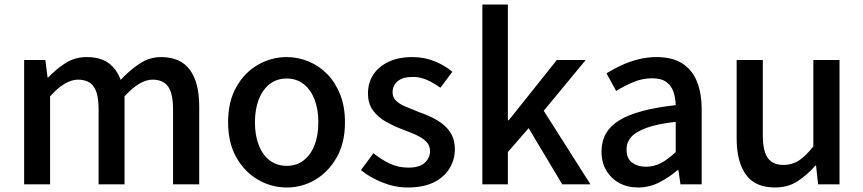

<svg xmlns="http://www.w3.org/2000/svg" viewBox="-20 -817 3826 851"><path d="M87 0V-551H181L191 -473H193Q229 -511 270.5 -537.5Q312 -564 364 -564Q425 -564 461 -537.5Q497 -511 515 -463Q556 -507 599.5 -535.5Q643 -564 694 -564Q780 -564 821.5 -507.5Q863 -451 863 -346V0H747V-332Q747 -403 725 -433.5Q703 -464 656 -464Q628 -464 597.5 -446Q567 -428 532 -390V0H417V-332Q417 -403 395 -433.5Q373 -464 325 -464Q298 -464 267 -446Q236 -428 202 -390V0Z M1251 14Q1183 14 1123.5 -20.5Q1064 -55 1027.5 -119.5Q991 -184 991 -275Q991 -367 1027.5 -431.5Q1064 -496 1123.5 -530Q1183 -564 1251 -564Q1301 -564 1348 -544.5Q1395 -525 1431 -488Q1467 -451 1488 -397.5Q1509 -344 1509 -275Q1509 -184 1472.5 -119.5Q1436 -55 1377.5 -20.5Q1319 14 1251 14ZM1251 -82Q1294 -82 1325.5 -106Q1357 -130 1374 -173.5Q1391 -217 1391 -275Q1391 -333 1374 -376.5Q1357 -420 1325.5 -444.5Q1294 -469 1251 -469Q1207 -469 1175.5 -444.5Q1144 -420 1127 -376.5Q1110 -333 1110 -275Q1110 -217 1127 -173.5Q1144 -130 1175.5 -106Q1207 -82 1251 -82Z M1787 14Q1731 14 1675.5 -8Q1620 -30 1580 -63L1635 -138Q1671 -109 1708.5 -91.5Q1746 -74 1790 -74Q1839 -74 1862.5 -95.5Q1886 -117 1886 -148Q1886 -173 1868.5 -190Q1851 -207 1823 -219.5Q1795 -232 1765 -243Q1728 -257 1692.5 -276.5Q1657 -296 1634 -326.5Q1611 -357 1611 -403Q1611 -450 1634.5 -486Q1658 -522 1702 -543Q1746 -564 1807 -564Q1862 -564 1907.5 -545Q1953 -526 1985 -499L1932 -428Q1903 -449 1873 -462.5Q1843 -476 1810 -476Q1764 -476 1742 -456.5Q1720 -437 1720 -408Q1720 -385 1736 -370Q1752 -355 1778.5 -344Q1805 -333 1835 -321Q1864 -311 1892.5 -297.5Q1921 -284 1944 -265.5Q1967 -247 1981.5 -220.5Q1996 -194 1996 -155Q1996 -109 1972 -70Q1948 -31 1902 -8.5Q1856 14 1787 14Z M2118 0V-797H2231V-284H2235L2448 -551H2576L2390 -326L2597 0H2472L2323 -249L2231 -143V0Z M2808 14Q2761 14 2724.5 -6Q2688 -26 2667 -62Q2646 -98 2646 -146Q2646 -235 2724.5 -283.5Q2803 -332 2975 -351Q2974 -383 2965 -410Q2956 -437 2933.5 -453.5Q2911 -470 2870 -470Q2827 -470 2787 -453Q2747 -436 2711 -414L2668 -492Q2697 -510 2732 -526.5Q2767 -543 2807 -553.5Q2847 -564 2890 -564Q2959 -564 3003 -536.5Q3047 -509 3068.5 -457Q3090 -405 3090 -331V0H2996L2987 -63H2983Q2946 -31 2902 -8.5Q2858 14 2808 14ZM2843 -78Q2879 -78 2910 -94.5Q2941 -111 2975 -143V-277Q2894 -268 2846 -250.5Q2798 -233 2777.5 -209.5Q2757 -186 2757 -155Q2757 -114 2782 -96Q2807 -78 2843 -78Z M3415 14Q3327 14 3286 -43Q3245 -100 3245 -204V-551H3361V-218Q3361 -148 3383 -117Q3405 -86 3453 -86Q3491 -86 3521 -105.5Q3551 -125 3585 -168V-551H3701V0H3606L3597 -83H3594Q3556 -40 3514 -13Q3472 14 3415 14Z"/></svg>

Font: Noto Sans SC Medium
Style: Regular
Weight: 500
Designer: Ryoko NISHIZUKA  (kana, bopomofo & ideographs); Paul D. Hunt (Latin, Greek & Cyrillic); Sandoll Communications , Soo-you
Foundry: Adobe
Version: Version 2.004-H2;hotconv 1.0.118;makeotfexe 2.5.65603